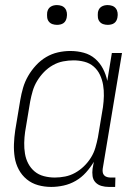

<svg xmlns="http://www.w3.org/2000/svg" viewBox="-20 -729 540 757"><path d="M182 8Q155 8 130 1Q105 -6 85.5 -22Q66 -38 54 -60.5Q42 -83 38 -108.5Q34 -134 35 -161Q36 -188 40 -215L60 -335Q64 -359 71 -383Q78 -407 91 -429.5Q104 -452 122 -471.5Q140 -491 162 -504Q184 -517 208.5 -522.5Q233 -528 257 -528Q285 -528 310.5 -521Q336 -514 355 -497.5Q374 -481 386 -458Q398 -435 403 -410L421 -520H461L385 -64Q384 -57 385 -50Q386 -43 390.5 -38Q395 -33 402 -31Q409 -29 416 -29H435L434 8H409Q394 8 380 4Q366 0 356.5 -10Q347 -20 345 -34.5Q343 -49 345 -64L350 -91Q337 -69 319 -49Q301 -29 278.5 -16Q256 -3 231 2.5Q206 8 182 8ZM196 -29Q216 -29 236.5 -33Q257 -37 276 -47.5Q295 -58 311 -73.5Q327 -89 338.5 -107.5Q350 -126 356 -146.5Q362 -167 366 -187L386 -307Q389 -329 389.5 -351Q390 -373 386.5 -394Q383 -415 374 -434Q365 -453 349.5 -466.5Q334 -480 313 -485.5Q292 -491 270 -491Q250 -491 229 -487Q208 -483 188.5 -472Q169 -461 153.5 -445Q138 -429 126.5 -410Q115 -391 109 -370.5Q103 -350 99 -329L79 -209Q76 -188 75.5 -166Q75 -144 78.5 -123Q82 -102 91.5 -84Q101 -66 116.5 -53Q132 -40 153 -34.5Q174 -29 196 -29ZM405 -631Q395 -631 386.5 -634Q378 -637 372.5 -644Q367 -651 366 -660.5Q365 -670 366 -680Q367 -686 370 -692Q373 -698 379 -702Q385 -706 391.5 -707.5Q398 -709 404 -709Q414 -709 422.5 -706Q431 -703 436.5 -696Q442 -689 443.5 -679.5Q445 -670 443 -660Q442 -654 439 -648Q436 -642 430.5 -638Q425 -634 418 -632.5Q411 -631 405 -631ZM205 -631Q195 -631 186.5 -634Q178 -637 172.5 -644Q167 -651 166 -660.5Q165 -670 166 -680Q167 -686 170 -692Q173 -698 179 -702Q185 -706 191.5 -707.5Q198 -709 204 -709Q214 -709 222.5 -706Q231 -703 236.5 -696Q242 -689 243.5 -679.5Q245 -670 243 -660Q242 -654 239 -648Q236 -642 230.5 -638Q225 -634 218 -632.5Q211 -631 205 -631Z"/></svg>

Font: Iosevka Term Curly Extralight
Style: Italic
Weight: 200
Italic angle: -9°
Designer: Belleve Invis
Foundry: Belleve Invis
Version: Version 32.3.0